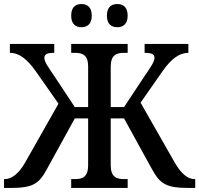

<svg xmlns="http://www.w3.org/2000/svg" viewBox="-26 -932 988 952"><path d="M556 -797C583 -797 607 -812 607 -854C607 -898 583 -912 556 -912C527 -912 504 -898 504 -854C504 -812 527 -797 556 -797ZM378 -797C405 -797 429 -812 429 -854C429 -898 405 -912 378 -912C350 -912 327 -898 327 -854C327 -812 350 -797 378 -797ZM-6 0H22C139 0 167 -20 208 -96L345 -345H411V-113C411 -54 383 -44 345 -44H327V0H607V-44H589C552 -44 523 -54 523 -113V-345H589L726 -96C768 -20 795 0 914 0H942V-44H939C905 -44 873 -70 841 -125L671 -423L780 -579C822 -639 862 -670 908 -670V-714H691V-670C725 -670 740 -664 740 -645C740 -626 723 -602 689 -552L589 -401H523V-601C523 -660 552 -670 589 -670H607V-714H327V-670H345C382 -670 411 -660 411 -603V-401H345L245 -552C211 -602 194 -626 194 -645C194 -664 209 -670 243 -670V-714H23V-670C70 -670 109 -638 151 -579L264 -418L98 -125C66 -70 32 -44 -3 -44H-6Z"/></svg>

Font: Noto Serif SemiCondensed Medium
Style: Regular
Weight: 500
Width: 4
Designer: Monotype Design Team
Foundry: Monotype Imaging Inc.
Version: Version 2.014